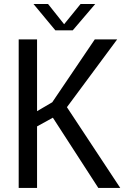

<svg xmlns="http://www.w3.org/2000/svg" viewBox="-20 -921 610 941"><path d="M71.6 -728H161.6V-376.2L236.1 -419.8L444.6 -728H554.3L308 -395.7L569.3 0H461.8L239.1 -344.2L161.6 -301.5V0H71.6ZM251.2 -772.4 144.1 -901.4H215.5L294.3 -802.3L374.9 -901.4H446.7L336.6 -772.4Z"/></svg>

Font: Murecho Thin
Style: Regular
Weight: 100
Designer: Neil Summerour
Foundry: Positype
Version: Version 1.010